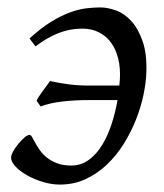

<svg xmlns="http://www.w3.org/2000/svg" viewBox="-20 -477 441 517"><path d="M9.8 -52.7Q9.8 -59.1 15.6 -69.6Q21.5 -80.1 29.5 -89.8Q37.6 -99.6 45.9 -106.7Q54.2 -113.8 59.6 -113.8Q63 -113.8 66.4 -107.7Q69.8 -101.6 75 -92.3Q80.1 -83 87.4 -72.5Q94.7 -62 106.2 -52.7Q117.7 -43.5 133.8 -37.4Q149.9 -31.2 171.9 -31.2Q198.7 -31.2 219.7 -46.9Q240.7 -62.5 255.9 -87.9Q271 -113.3 281 -144.5Q291 -175.8 296.4 -207.5H220.2Q180.2 -207.5 147.2 -203.6Q114.3 -199.7 89.4 -190.4L78.6 -205.6Q79.6 -209 84.5 -216.6Q89.4 -224.1 95.2 -232.2Q101.1 -240.2 106.7 -247.6Q112.3 -254.9 114.7 -258.8Q141.1 -252.9 166 -249.8Q190.9 -246.6 221.2 -246.6H301.3L302.7 -262.2Q304.7 -293.5 298.3 -319.1Q292 -344.7 278.8 -362.5Q265.6 -380.4 246.1 -390.1Q226.6 -399.9 202.1 -399.9Q193.4 -399.9 180.7 -398.7Q168 -397.5 152.1 -392.8Q136.2 -388.2 116.9 -378.4Q97.7 -368.7 75.7 -352.1Q71.8 -357.4 66.9 -363.5Q62 -369.6 59.6 -373.5Q90.8 -401.9 117.9 -418.5Q145 -435.1 168.5 -443.6Q191.9 -452.1 212.2 -454.6Q232.4 -457 250 -457Q270 -457 292.7 -448.7Q315.4 -440.4 334 -419.9Q352.5 -399.4 364.3 -365.2Q376 -331.1 374 -279.8Q373 -253.4 366.2 -220.9Q359.4 -188.5 346.2 -155Q333 -121.6 313.5 -90.1Q293.9 -58.6 268.3 -34.2Q242.7 -9.8 210.9 5.1Q179.2 20 141.1 20Q119.6 20 96.4 13.2Q73.2 6.3 54 -4.4Q34.7 -15.1 22.2 -28.1Q9.8 -41 9.8 -52.7Z"/></svg>

Font: Gentium Plus CyrE
Style: Italic
Weight: 400
Italic angle: -8°
Designer: J. Victor Gaultney, Annie Olsen, Iska Routamaa, Becca Hirsbrunner
Foundry: SIL International
Version: Version 5.000